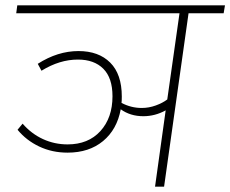

<svg xmlns="http://www.w3.org/2000/svg" viewBox="-20 -702 866 722"><path d="M821 -652H689L597 0H563L603 -287Q563 -265 519 -265Q470 -265 434 -291Q420 -215 367.5 -171.5Q315 -128 234 -128Q176 -128 127.5 -151Q79 -174 46 -214L65 -237Q98 -199 141.5 -179Q185 -159 234 -159Q312 -159 357.5 -209Q403 -259 403 -340Q403 -409 368.5 -443.5Q334 -478 273 -478Q204 -478 136 -436L122 -462Q197 -510 275 -510Q351 -510 394.5 -466.5Q438 -423 438 -339Q438 -323 437 -315Q473 -296 513 -296Q540 -296 566 -305.5Q592 -315 609 -328L655 -652H41L45 -682H826Z"/></svg>

Font: FiraGO UltraLight
Style: Italic
Weight: 200
Italic angle: -8°
Designer: bBox Type GmbH
Foundry: bBox Type GmbH
Version: Version 1.001